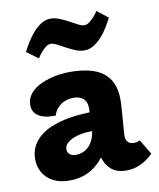

<svg xmlns="http://www.w3.org/2000/svg" viewBox="-81 -759 689 834"><g transform="rotate(-10 264.0 -341.5)"><path d="M527.8 -41Q503.9 -16.6 474.1 -2.2Q444.3 12.2 409.2 12.2Q367.7 12.2 343.3 -8.8Q318.8 -29.8 310.1 -63Q298.3 -47.4 283.4 -33.7Q268.6 -20 250 -9.8Q231.4 0.5 208.7 6.3Q186 12.2 158.2 12.2Q124.5 12.2 99.9 2.4Q75.2 -7.3 59.1 -23.7Q43 -40 34.9 -61Q26.9 -82 26.9 -104Q26.9 -137.2 40 -161.9Q53.2 -186.5 75 -204.3Q96.7 -222.2 124.8 -233.6Q152.8 -245.1 182.6 -251.7Q212.4 -258.3 241.5 -261Q270.5 -263.7 294.9 -264.2Q295.9 -271 295.9 -275.1Q295.9 -279.3 295.9 -284.2Q295.9 -311 280.3 -325Q264.6 -338.9 236.8 -338.9Q226.1 -338.9 213.1 -336.2Q200.2 -333.5 187.7 -326.7Q175.3 -319.8 164.6 -307.4Q153.8 -294.9 147.9 -275.9Q136.2 -275.9 119.1 -277.1Q102.1 -278.3 85.9 -284.7Q69.8 -291 58.3 -304.2Q46.9 -317.4 46.9 -340.8Q46.9 -359.9 55.2 -375.5Q63.5 -391.1 77.9 -403.6Q92.3 -416 111.6 -425Q130.9 -434.1 152.3 -440.2Q173.8 -446.3 196.3 -449.2Q218.8 -452.1 240.2 -452.1Q285.2 -452.1 321.5 -444.1Q357.9 -436 383.5 -417.7Q409.2 -399.4 423.1 -369.4Q437 -339.4 437 -295.9Q437 -281.7 435.3 -258.5Q433.6 -235.4 431.9 -211.4Q430.2 -187.5 428.5 -166.7Q426.8 -146 426.8 -137.2Q426.8 -126.5 429.9 -119.4Q433.1 -112.3 438 -107.9Q442.9 -103.5 449 -101.8Q455.1 -100.1 460.9 -100.1Q469.2 -100.1 475.3 -101.6Q481.4 -103 488.8 -106.9ZM284.2 -182.1Q268.1 -182.1 247.8 -179Q227.5 -175.8 210 -168.7Q192.4 -161.6 180.2 -150.6Q168 -139.6 168 -124Q168 -110.4 177.7 -101.6Q187.5 -92.8 206.1 -92.8Q219.7 -92.8 233.9 -97.9Q248 -103 259.8 -113.8Q271.5 -124.5 280 -141.6Q288.6 -158.7 292 -182.1ZM338.9 -641.1Q350.1 -641.1 361.1 -649.2Q372.1 -657.2 380.9 -667Q391.1 -678.2 400.9 -692.9L449.2 -654.8Q439.5 -636.2 426.5 -614.7Q413.6 -593.3 397.2 -575.2Q380.9 -557.1 361.8 -545.2Q342.8 -533.2 320.8 -533.2Q300.8 -533.2 280.8 -541.5Q260.7 -549.8 241.9 -560.1Q223.1 -570.3 207.3 -578.6Q191.4 -586.9 180.2 -586.9Q168.9 -586.9 158.2 -578.4Q147.5 -569.8 138.7 -560.1Q128.4 -547.9 119.1 -533.2L68.8 -570.8Q78.1 -589.8 91.6 -611.6Q105 -633.3 121.3 -651.9Q137.7 -670.4 157 -682.6Q176.3 -694.8 198.2 -694.8Q217.8 -694.8 238 -686.5Q258.3 -678.2 277.1 -668Q295.9 -657.7 311.8 -649.4Q327.6 -641.1 338.9 -641.1Z"/></g></svg>

Font: Simonetta
Style: Black
Weight: 900
Designer: Gayaneh Bagdasaryan
Foundry: Brownfox
Version: Version 1.002